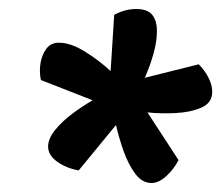

<svg xmlns="http://www.w3.org/2000/svg" viewBox="-20 -715 492 427"><path d="M317 -308Q296 -308 280.5 -329Q265 -350 254.5 -380Q244 -410 238 -437L155 -336Q127 -341 107 -355.5Q87 -370 87 -389Q87 -407 103 -426.5Q119 -446 142 -463Q165 -480 186 -492L71 -537Q67 -555 70 -574Q73 -593 83 -606.5Q93 -620 111 -620Q137 -620 168.5 -600.5Q200 -581 226 -557L234 -682Q258 -695 283 -695Q308 -695 318.5 -682Q329 -669 329 -646Q329 -623 321.5 -596Q314 -569 302 -542L422 -572Q435 -559 443.5 -542.5Q452 -526 452 -511Q452 -486 427.5 -475.5Q403 -465 369.5 -463.5Q336 -462 308 -465L377 -359Q367 -339 350 -323.5Q333 -308 317 -308Z"/></svg>

Font: Sansita Swashed SemiBold
Style: Regular
Weight: 600
Designer: Pablo Cosgaya
Foundry: Omnibus-Type
Version: Version 1.003; ttfautohint (v1.8.3)